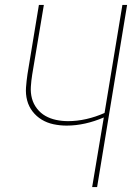

<svg xmlns="http://www.w3.org/2000/svg" viewBox="-20 -755 540 775"><path d="M352 0 399 -281Q362 -265 324 -256.5Q286 -248 249 -248Q222 -248 196 -253.5Q170 -259 148.5 -272Q127 -285 111.5 -305Q96 -325 89.5 -350Q83 -375 85 -402Q87 -429 91 -456L137 -735H157L110 -454Q106 -429 104.5 -404.5Q103 -380 109 -357.5Q115 -335 129.5 -316.5Q144 -298 163.5 -287Q183 -276 206.5 -271Q230 -266 255 -266Q291 -266 328.5 -274.5Q366 -283 402 -299L474 -735H493L372 0Z"/></svg>

Font: Iosevka SS04 Thin Oblique
Style: Regular
Weight: 100
Italic angle: -9°
Monospace: yes
Designer: Belleve Invis
Foundry: Belleve Invis
Version: Version 19.0.0; ttfautohint (v1.8.4)